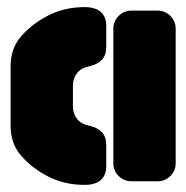

<svg xmlns="http://www.w3.org/2000/svg" viewBox="-20 -730 524 540"><path d="M9.8 -377V-543Q9.8 -588.4 33.2 -620.1Q62.5 -657.7 110.6 -683.8Q158.7 -710 217.8 -710Q248 -710 263.4 -696.3Q278.8 -682.6 278.8 -658.2V-596.2Q278.8 -553.7 229 -543Q208 -538.6 196.5 -524.2Q185.1 -509.8 185.1 -488.8V-431.2Q185.1 -410.2 196.5 -395.8Q208 -381.3 229 -377Q278.8 -366.2 278.8 -324.2V-262.2Q278.8 -237.3 263.4 -223.6Q248 -210 217.8 -210Q158.7 -210 110.6 -236.1Q62.5 -262.2 33.2 -299.8Q9.8 -331.5 9.8 -377ZM474.1 -648.9V-271Q474.1 -249.5 459.2 -234.9Q444.3 -220.2 422.9 -220.2H350.1Q328.6 -220.2 313.7 -234.9Q298.8 -249.5 298.8 -271V-648.9Q298.8 -670.4 313.7 -685.3Q328.6 -700.2 350.1 -700.2H422.9Q444.3 -700.2 459.2 -685.3Q474.1 -670.4 474.1 -648.9Z"/></svg>

Font: Nastup Soft
Style: Regular
Weight: 400
Designer: Maksym Kobuzan
Foundry: Zakznak
Version: Version 1.020;hotconv 1.0.109;makeotfexe 2.5.65596